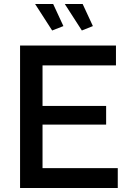

<svg xmlns="http://www.w3.org/2000/svg" viewBox="-20 -937 643 957"><path d="M303 -917H392L443 -807L388 -785ZM155 -917H245L296 -807L240 -785ZM567 -99V0H80V-710H558V-611H192V-409H509V-316H192V-99Z"/></svg>

Font: IngvarSans
Style: Regular
Weight: 600
Version: Version 3.000